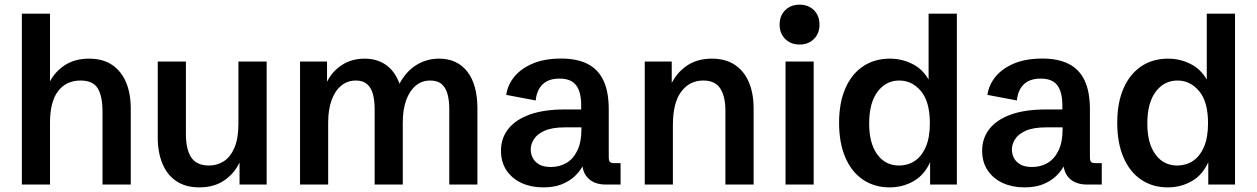

<svg xmlns="http://www.w3.org/2000/svg" viewBox="-20 -791 5387 823"><path d="M73.7 0V-732.4H194.3V-403.3L186 -425.3Q208.5 -477.5 253.2 -508.5Q297.9 -539.6 361.8 -539.6Q420.9 -539.6 460.4 -512.9Q500 -486.3 520.3 -438.2Q540.5 -390.1 540.5 -325.7V0H419.4V-312.5Q419.4 -377.9 399.2 -411.9Q378.9 -445.8 325.2 -445.8Q263.7 -445.8 229 -400.4Q194.3 -355 194.3 -264.2V0Z M834.5 12.2Q775.9 12.2 736.1 -14.4Q696.3 -41 676.3 -89.4Q656.2 -137.7 656.2 -201.7V-527.3H776.9V-214.8Q776.9 -150.9 799.8 -116.2Q822.8 -81.5 876 -81.5Q911.1 -81.5 939.5 -99.9Q967.8 -118.2 984.9 -157.7Q1002 -197.3 1002 -261.2V-527.3H1123V0H1006.8V-124L1010.3 -102.1Q987.8 -50.3 943.1 -19Q898.4 12.2 834.5 12.2Z M1266.1 0V-527.3H1381.8V-440.4Q1403.3 -484.4 1445.1 -512Q1486.8 -539.6 1543 -539.6Q1597.2 -539.6 1635.5 -512Q1673.8 -484.4 1692.4 -432.1Q1720.2 -484.4 1764.2 -512Q1808.1 -539.6 1861.8 -539.6Q1939.9 -539.6 1983.2 -483.9Q2026.4 -428.2 2026.4 -325.7V0H1905.8V-324.2Q1905.8 -359.9 1898.4 -387.2Q1891.1 -414.6 1873.5 -430.2Q1856 -445.8 1824.2 -445.8Q1788.1 -445.8 1761.7 -423.6Q1735.4 -401.4 1720.9 -361.1Q1706.5 -320.8 1706.5 -266.1V0H1585.9V-324.2Q1585.9 -359.9 1578.6 -387.2Q1571.3 -414.6 1553.7 -430.2Q1536.1 -445.8 1505.4 -445.8Q1469.2 -445.8 1442.6 -423.8Q1416 -401.9 1401.4 -361.6Q1386.7 -321.3 1386.7 -265.6V0Z M2308.6 12.2Q2257.3 12.2 2216.3 -6.3Q2175.3 -24.9 2151.4 -60.3Q2127.4 -95.7 2127.4 -145Q2127.4 -198.2 2158.4 -238Q2189.5 -277.8 2250.2 -299.8Q2311 -321.8 2400.9 -321.8H2480L2471.2 -310.1V-339.8Q2471.2 -396.5 2449.7 -425.3Q2428.2 -454.1 2378.4 -454.1Q2331.1 -454.1 2305.7 -429.2Q2280.3 -404.3 2276.4 -360.4L2149.9 -384.3Q2156.2 -427.7 2185.3 -462.9Q2214.4 -498 2264.6 -519Q2314.9 -540 2385.7 -540Q2453.1 -540 2498.5 -517.1Q2543.9 -494.1 2566.7 -446Q2589.4 -397.9 2589.4 -321.8V-119.1Q2589.4 -102.5 2594 -97.2Q2598.6 -91.8 2613.8 -91.8H2640.1V0H2577.1Q2529.3 0 2502.4 -25.6Q2475.6 -51.3 2475.6 -96.2V-126L2496.1 -120.1Q2489.3 -99.1 2476.1 -76.2Q2462.9 -53.2 2440.9 -33.2Q2418.9 -13.2 2386.5 -0.5Q2354 12.2 2308.6 12.2ZM2341.8 -75.2Q2378.4 -75.2 2408 -92.5Q2437.5 -109.9 2454.8 -145.8Q2472.2 -181.6 2472.2 -236.3V-245.1H2402.8Q2345.7 -245.1 2313.5 -230.2Q2281.2 -215.3 2268.1 -193.6Q2254.9 -171.9 2254.9 -150.4Q2254.9 -131.8 2263.4 -114.5Q2272 -97.2 2291 -86.2Q2310.1 -75.2 2341.8 -75.2Z M2743.7 0V-527.3H2859.4V-406.7L2856 -428.2Q2878.9 -478 2923.3 -508.8Q2967.8 -539.6 3031.2 -539.6Q3090.3 -539.6 3130.1 -512.9Q3169.9 -486.3 3190.2 -438.2Q3210.4 -390.1 3210.4 -325.7V0H3089.4V-317.4Q3089.4 -377 3067.6 -411.4Q3045.9 -445.8 2994.6 -445.8Q2935.5 -445.8 2899.9 -397.9Q2864.3 -350.1 2864.3 -254.9V0Z M3347.2 0V-527.3H3467.8V0ZM3407.2 -600.1Q3369.6 -600.1 3345.7 -624Q3321.8 -647.9 3321.8 -685.5Q3321.8 -723.6 3345.7 -747.3Q3369.6 -771 3407.2 -771Q3445.3 -771 3469 -747.3Q3492.7 -723.6 3492.7 -685.5Q3492.7 -647.9 3469 -624Q3445.3 -600.1 3407.2 -600.1Z M3793 12.2Q3728 12.2 3679 -21Q3629.9 -54.2 3603.3 -116.5Q3576.7 -178.7 3576.7 -264.6Q3576.7 -350.6 3603.5 -412.1Q3630.4 -473.6 3679.4 -506.6Q3728.5 -539.6 3794.4 -539.6Q3850.1 -539.6 3897.9 -513.2Q3945.8 -486.8 3973.1 -425.3L3960.4 -423.3V-732.4H4081.5V0H3966.8V-107.4L3968.8 -100.1Q3944.3 -42.5 3897.2 -15.1Q3850.1 12.2 3793 12.2ZM3834 -81.5Q3871.1 -81.5 3900.9 -101.1Q3930.7 -120.6 3948.2 -160.9Q3965.8 -201.2 3965.8 -262.7Q3965.8 -355 3927.7 -400.4Q3889.6 -445.8 3835 -445.8Q3777.3 -445.8 3741.5 -397.7Q3705.6 -349.6 3705.6 -261.7Q3705.6 -176.8 3740.2 -129.2Q3774.9 -81.5 3834 -81.5Z M4371.1 12.2Q4319.8 12.2 4278.8 -6.3Q4237.8 -24.9 4213.9 -60.3Q4189.9 -95.7 4189.9 -145Q4189.9 -198.2 4220.9 -238Q4252 -277.8 4312.7 -299.8Q4373.5 -321.8 4463.4 -321.8H4542.5L4533.7 -310.1V-339.8Q4533.7 -396.5 4512.2 -425.3Q4490.7 -454.1 4440.9 -454.1Q4393.6 -454.1 4368.2 -429.2Q4342.8 -404.3 4338.9 -360.4L4212.4 -384.3Q4218.8 -427.7 4247.8 -462.9Q4276.9 -498 4327.1 -519Q4377.4 -540 4448.2 -540Q4515.6 -540 4561 -517.1Q4606.4 -494.1 4629.2 -446Q4651.9 -397.9 4651.9 -321.8V-119.1Q4651.9 -102.5 4656.5 -97.2Q4661.1 -91.8 4676.3 -91.8H4702.6V0H4639.6Q4591.8 0 4564.9 -25.6Q4538.1 -51.3 4538.1 -96.2V-126L4558.6 -120.1Q4551.8 -99.1 4538.6 -76.2Q4525.4 -53.2 4503.4 -33.2Q4481.4 -13.2 4449 -0.5Q4416.5 12.2 4371.1 12.2ZM4404.3 -75.2Q4440.9 -75.2 4470.5 -92.5Q4500 -109.9 4517.3 -145.8Q4534.7 -181.6 4534.7 -236.3V-245.1H4465.3Q4408.2 -245.1 4376 -230.2Q4343.8 -215.3 4330.6 -193.6Q4317.4 -171.9 4317.4 -150.4Q4317.4 -131.8 4325.9 -114.5Q4334.5 -97.2 4353.5 -86.2Q4372.6 -75.2 4404.3 -75.2Z M4985.4 12.2Q4920.4 12.2 4871.3 -21Q4822.3 -54.2 4795.7 -116.5Q4769 -178.7 4769 -264.6Q4769 -350.6 4795.9 -412.1Q4822.8 -473.6 4871.8 -506.6Q4920.9 -539.6 4986.8 -539.6Q5042.5 -539.6 5090.3 -513.2Q5138.2 -486.8 5165.5 -425.3L5152.8 -423.3V-732.4H5273.9V0H5159.2V-107.4L5161.1 -100.1Q5136.7 -42.5 5089.6 -15.1Q5042.5 12.2 4985.4 12.2ZM5026.4 -81.5Q5063.5 -81.5 5093.3 -101.1Q5123 -120.6 5140.6 -160.9Q5158.2 -201.2 5158.2 -262.7Q5158.2 -355 5120.1 -400.4Q5082 -445.8 5027.3 -445.8Q4969.7 -445.8 4933.8 -397.7Q4897.9 -349.6 4897.9 -261.7Q4897.9 -176.8 4932.6 -129.2Q4967.3 -81.5 5026.4 -81.5Z"/></svg>

Font: Schibsted Grotesk SemiBold
Style: Regular
Weight: 600
Designer: Bakken & Baeck AS, Henrik Kongsvoll
Foundry: Schibsted ASA
Version: Version 1.100;gftools[0.9.25]